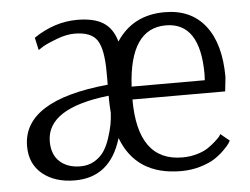

<svg xmlns="http://www.w3.org/2000/svg" viewBox="-43 -562 813 625"><g transform="rotate(-5 363.5 -250.0)"><path d="M178 10Q113 10 72.5 -23Q32 -56 32 -114Q32 -264 311 -291V-331Q311 -407 291.5 -436.5Q272 -466 218 -466Q192 -466 162 -455Q132 -444 114 -434L97 -423L88 -464Q156 -510 230 -510Q285 -510 315.5 -490.5Q346 -471 358 -428Q412 -510 516 -510Q602 -510 648.5 -450.5Q695 -391 695 -282L690 -236H387Q387 -34 533 -34Q558 -34 580.5 -40.5Q603 -47 617 -56.5Q631 -66 642 -76Q653 -86 658 -92L662 -99L691 -75Q689 -72 685.5 -66Q682 -60 667.5 -45.5Q653 -31 635.5 -19.5Q618 -8 588.5 1Q559 10 525 10Q378 10 331 -115Q294 10 178 10ZM388 -278H627Q628 -288 628 -297Q628 -467 516 -467Q398 -467 388 -278ZM200 -34Q226 -34 246 -46Q266 -58 277.5 -75.5Q289 -93 297 -117.5Q305 -142 308.5 -160.5Q312 -179 313 -199Q311 -225 311 -240V-255Q107 -232 107 -123Q107 -80 132.5 -57Q158 -34 200 -34Z"/></g></svg>

Font: Arsenal
Style: Regular
Weight: 400
Designer: Andrij Shevchenko
Foundry: Stairsfor
Version: Version 2.001;PS 002.001;hotconv 1.0.88;makeotf.lib2.5.64775